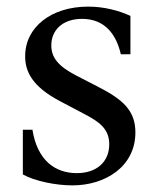

<svg xmlns="http://www.w3.org/2000/svg" viewBox="-20 -550 471 580"><path d="M199 10C297 10 389 -46 389 -150C389 -217 350 -250 276 -288L210 -322C156 -350 135 -376 135 -413C135 -458 168 -493 228 -493C299 -493 332 -443 345 -386H374V-502C339 -518 295 -530 246 -530C136 -530 56 -469 56 -380C56 -335 76 -289 162 -244L234 -206C280 -182 310 -161 310 -114C310 -62 273 -27 212 -27C148 -27 93 -64 78 -158H49V-23C85 -3 148 10 199 10Z"/></svg>

Font: Hedvig Letters Serif 24pt
Style: Regular
Weight: 400
Designer: Alexander Örn & Tor Weibull
Foundry: Kanon Foundry
Version: Version 1.000